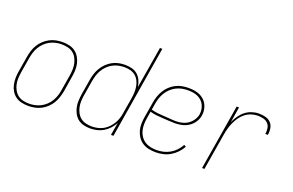

<svg xmlns="http://www.w3.org/2000/svg" viewBox="-92 -1080 2185 1434"><g transform="rotate(20 1000.0 -363.5)"><path d="M197 8Q169 8 142.5 2Q116 -4 95.5 -19Q75 -34 61.5 -56.5Q48 -79 42.5 -105Q37 -131 37.5 -158.5Q38 -186 43 -213L63 -333Q67 -358 75 -383.5Q83 -409 97 -432Q111 -455 131.5 -474Q152 -493 176 -505.5Q200 -518 226 -523Q252 -528 277 -528Q304 -528 330.5 -522Q357 -516 377.5 -501Q398 -486 411.5 -463.5Q425 -441 431 -415Q437 -389 436 -361.5Q435 -334 430 -307L411 -187Q406 -162 398 -136.5Q390 -111 376 -88Q362 -65 342 -46Q322 -27 298 -14.5Q274 -2 248 3Q222 8 197 8ZM197 -10Q220 -10 243.5 -15Q267 -20 289 -31.5Q311 -43 329.5 -60.5Q348 -78 360.5 -99.5Q373 -121 380.5 -144Q388 -167 391 -190L411 -310Q415 -334 416 -359Q417 -384 412 -407Q407 -430 396 -450.5Q385 -471 366.5 -485Q348 -499 324.5 -504.5Q301 -510 276 -510Q253 -510 229.5 -505Q206 -500 184 -488.5Q162 -477 144 -459.5Q126 -442 113 -420.5Q100 -399 93 -376Q86 -353 82 -330L62 -210Q58 -186 57 -161Q56 -136 61 -113Q66 -90 77.5 -69.5Q89 -49 107 -35Q125 -21 148.5 -15.5Q172 -10 197 -10Z M689 8Q661 8 635.5 1.5Q610 -5 590.5 -20.5Q571 -36 559 -58.5Q547 -81 541.5 -106.5Q536 -132 537.5 -159Q539 -186 543 -213L563 -333Q567 -358 575 -383Q583 -408 597 -431Q611 -454 630.5 -473Q650 -492 674 -505Q698 -518 723.5 -523Q749 -528 774 -528Q802 -528 828.5 -521Q855 -514 874 -497Q893 -480 904 -456Q915 -432 919 -405L974 -735H993L872 0H852L869 -100Q856 -76 836.5 -54.5Q817 -33 792.5 -18.5Q768 -4 741.5 2Q715 8 689 8ZM695 -10Q717 -10 740.5 -15Q764 -20 785 -31.5Q806 -43 823.5 -61Q841 -79 853.5 -100Q866 -121 873 -143.5Q880 -166 883 -189L903 -309Q907 -333 908 -357.5Q909 -382 905 -405Q901 -428 890.5 -448.5Q880 -469 862.5 -483.5Q845 -498 822 -504Q799 -510 775 -510Q752 -510 728.5 -505Q705 -500 683 -488.5Q661 -477 643 -459Q625 -441 612.5 -420Q600 -399 593 -376Q586 -353 582 -330L562 -210Q558 -186 557 -161.5Q556 -137 561 -114Q566 -91 577 -70.5Q588 -50 605.5 -36Q623 -22 646.5 -16Q670 -10 695 -10Z M1210 8Q1181 8 1154 2.5Q1127 -3 1104.5 -17.5Q1082 -32 1067 -54Q1052 -76 1044.5 -102Q1037 -128 1037.5 -156.5Q1038 -185 1043 -213L1063 -333Q1067 -359 1075.5 -384Q1084 -409 1098 -432.5Q1112 -456 1132.5 -475Q1153 -494 1177.5 -506.5Q1202 -519 1228 -523.5Q1254 -528 1280 -528Q1303 -528 1325.5 -524.5Q1348 -521 1367.5 -512Q1387 -503 1403 -488.5Q1419 -474 1428.5 -454.5Q1438 -435 1441.5 -413Q1445 -391 1441 -368Q1437 -341 1420.5 -315.5Q1404 -290 1379.5 -274Q1355 -258 1327 -251.5Q1299 -245 1271 -245Q1246 -245 1220.5 -247Q1195 -249 1170 -250Q1145 -251 1120 -254Q1095 -257 1071 -264L1062 -210Q1058 -185 1057.5 -159.5Q1057 -134 1063 -110.5Q1069 -87 1082.5 -67Q1096 -47 1115.5 -34Q1135 -21 1159.5 -15.5Q1184 -10 1210 -10Q1236 -10 1263 -16Q1290 -22 1314.5 -36Q1339 -50 1359 -71Q1379 -92 1392 -117L1408 -108Q1394 -82 1372 -59Q1350 -36 1323.5 -20.5Q1297 -5 1267.5 1.5Q1238 8 1210 8ZM1274 -262Q1298 -262 1322.5 -268Q1347 -274 1368 -288.5Q1389 -303 1403.5 -325Q1418 -347 1422 -370Q1425 -391 1422 -410.5Q1419 -430 1410.5 -446.5Q1402 -463 1388 -476Q1374 -489 1356.5 -496.5Q1339 -504 1319.5 -507Q1300 -510 1280 -510Q1256 -510 1232.5 -505.5Q1209 -501 1186.5 -489.5Q1164 -478 1145.5 -460.5Q1127 -443 1114 -421.5Q1101 -400 1093.5 -377Q1086 -354 1082 -330L1074 -282Q1097 -275 1122 -272Q1147 -269 1172.5 -268Q1198 -267 1223 -264.5Q1248 -262 1274 -262Z M1576 0 1662 -520H1681L1661 -397Q1673 -424 1690 -448.5Q1707 -473 1730.5 -491.5Q1754 -510 1782 -519Q1810 -528 1837 -528Q1864 -528 1889.5 -521.5Q1915 -515 1932 -497.5Q1949 -480 1953.5 -454Q1958 -428 1953 -401H1933Q1937 -424 1933.5 -446.5Q1930 -469 1915.5 -484Q1901 -499 1879 -504.5Q1857 -510 1834 -510Q1809 -510 1783 -501.5Q1757 -493 1735.5 -476Q1714 -459 1698.5 -436.5Q1683 -414 1672 -389.5Q1661 -365 1654 -339.5Q1647 -314 1643 -289L1595 0Z"/></g></svg>

Font: Iosevka SS04 Thin
Style: Italic
Weight: 100
Italic angle: -9°
Monospace: yes
Designer: Belleve Invis
Foundry: Belleve Invis
Version: Version 19.0.0; ttfautohint (v1.8.4)